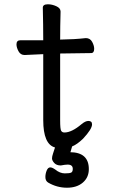

<svg xmlns="http://www.w3.org/2000/svg" viewBox="-20 -671 540 897"><path d="M293 206Q246 206 205 182Q192 174 192 156Q192 141 198 126Q204 111 215 111Q224 111 238 121Q260 139 283 139Q306 139 313 135Q320 131 320 118Q320 98 296 98Q285 98 264 102Q244 102 233.5 90.5Q223 79 223 69Q223 60 228 45.5Q233 31 237 18Q182 3 182 -110V-418L95 -414Q76 -414 66.5 -431.5Q57 -449 57 -464Q57 -483 76 -483H182Q182 -556 180 -635Q180 -651 204 -651Q223 -651 243 -642Q263 -633 263 -617Q261 -548 261 -486Q329 -487 381 -493Q401 -493 410.5 -475.5Q420 -458 420 -443Q420 -423 405.5 -423Q391 -423 261 -421V-108Q261 -69 265.5 -60.5Q270 -52 281 -52Q315 -52 361 -91Q379 -106 393 -106Q410 -106 410 -90Q410 -68 368 -23Q340 4 317 13L309 40H306Q395 40 395 119Q395 158 367 182Q339 206 293 206Z"/></svg>

Font: LXGW WenKai Mono Medium
Style: Regular
Weight: 500
Monospace: yes
Designer: LXGW / Fontworks Inc.
Foundry: LXGW / Fontworks Inc.
Version: Version 1.520; June 14, 2025